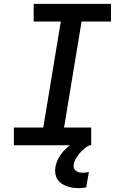

<svg xmlns="http://www.w3.org/2000/svg" viewBox="-20 -755 640 998"><path d="M454 0H52V-92H205L296 -643H155V-735H557V-643H404L313 -92H454ZM390 223Q373 223 357 220.5Q341 218 326 212.5Q311 207 298.5 198Q286 189 278 176Q270 163 267.5 147Q265 131 268 114Q273 84 291 56Q309 28 335 7Q361 -14 391.5 -27.5Q422 -41 452 -45L445 0Q430 7 417 18.5Q404 30 393 43Q382 56 373.5 71Q365 86 363 101Q361 111 364.5 120Q368 129 376 134Q384 139 393 141Q402 143 412 143Q419 143 426.5 142Q434 141 442 139L428 219Q419 221 409 222Q399 223 390 223Z"/></svg>

Font: Iosevka Semibold Extended
Style: Italic
Weight: 600
Width: 7
Italic angle: -9°
Monospace: yes
Designer: Belleve Invis
Foundry: Belleve Invis
Version: Version 32.5.0; ttfautohint (v1.8.4)